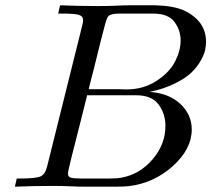

<svg xmlns="http://www.w3.org/2000/svg" viewBox="-20 -703 796 723"><path d="M36.1 0 43 -30.8H53.2Q113.3 -30.8 131.6 -38.3Q149.9 -45.9 157.2 -75.2L286.1 -592.8Q293 -617.7 293 -627Q293 -642.1 277.1 -647Q261.2 -651.9 213.9 -651.9H199.2L206.1 -683.1Q275.9 -680.2 349.1 -680.2Q388.2 -680.2 417.5 -681.6Q446.8 -683.1 467.8 -683.1H564Q634.8 -681.2 673.8 -663.1Q755.9 -624 755.9 -544.9Q755.9 -530.8 752.4 -514.4Q749 -498 735.6 -474.1Q722.2 -450.2 700.2 -429.2Q678.2 -408.2 637.7 -388.2Q597.2 -368.2 543 -356.9Q616.2 -352.1 659.2 -311.5Q702.1 -271 702.1 -215.8Q702.1 -141.6 630.6 -77.4Q559.1 -13.2 464.8 -2Q446.8 0 412.1 0H303.2Q273.4 0 244.6 -1.5Q215.8 -2.9 175.8 -2.9Q106 -2.9 36.1 0ZM235.8 -49.8Q235.8 -37.6 246.3 -34.2Q256.8 -30.8 285.2 -30.8H394Q422.9 -30.8 438 -34.2Q505.9 -46.4 554.4 -102.8Q603 -159.2 603 -229Q603 -273.9 577.4 -309.1Q551.8 -344.2 493.2 -344.2H308.1Q302.2 -318.4 283.2 -244.6Q264.2 -170.9 250 -113.8Q235.8 -56.6 235.8 -49.8ZM314 -367.2H426.8Q431.6 -367.2 440.9 -366.7Q450.2 -366.2 455.1 -366.2Q520 -366.2 569.1 -398.2Q618.2 -430.2 639.2 -471.2Q660.2 -512.2 660.2 -550.8Q660.2 -588.9 637 -620.4Q613.8 -651.9 556.2 -651.9H429.2Q398.4 -651.9 388.2 -642.1L387.2 -641.1Q381.3 -635.3 370.1 -589.8Q367.2 -578.6 358.9 -546.9Q343.8 -484.9 332 -438Q331.1 -434.1 324 -407.7Q316.9 -381.3 314 -367.2Z"/></svg>

Font: CMU Classical Serif
Style: Italic
Weight: 500
Italic angle: -14.04°
Version: Version 0.7.0